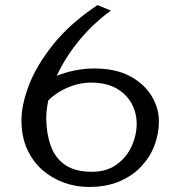

<svg xmlns="http://www.w3.org/2000/svg" viewBox="-20 -730 694 760"><path d="M331 10Q281 10 233.5 -7Q186 -24 148 -57Q110 -90 87.5 -139.5Q65 -189 65 -254Q65 -316 95 -394Q125 -472 191 -554.5Q257 -637 366 -710L419 -688Q343 -633 285 -559.5Q227 -486 195 -407.5Q163 -329 163 -259Q164 -200 181 -152.5Q198 -105 237.5 -77.5Q277 -50 343 -50Q402 -50 441.5 -78.5Q481 -107 501 -151Q521 -195 521 -241Q521 -283 501 -320Q481 -357 441 -380Q401 -403 340 -403Q286 -403 232 -376Q178 -349 137 -294L150 -403Q197 -431 249.5 -445Q302 -459 352 -459Q437 -459 493.5 -429Q550 -399 579.5 -351Q609 -303 609 -249Q609 -202 592 -156Q575 -110 540.5 -72.5Q506 -35 454 -12.5Q402 10 331 10Z"/></svg>

Font: Marhey Light Light
Style: Regular
Weight: 300
Version: Version 1.000